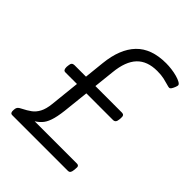

<svg xmlns="http://www.w3.org/2000/svg" viewBox="-200 -818 931 931"><g transform="rotate(45 265.0 -353.0)"><path d="M45 0Q36 0 33 -6Q30 -12 31 -23L32 -32Q34 -40 38.5 -44.5Q43 -49 55 -55Q79 -67 97 -80Q115 -93 127 -115.5Q139 -138 143 -175L176 -489Q187 -595 240 -650.5Q293 -706 394 -706Q412 -706 432 -703.5Q452 -701 470 -696Q488 -691 499.5 -684.5Q511 -678 511 -671Q511 -667 507.5 -657.5Q504 -648 499 -640Q494 -632 488 -632Q483 -632 470 -636Q457 -640 437.5 -644.5Q418 -649 390 -649Q322 -649 285.5 -610.5Q249 -572 241 -492L212 -222Q207 -167 198.5 -135.5Q190 -104 176.5 -86.5Q163 -69 142 -56H431Q440 -56 443.5 -51Q447 -46 445 -33L444 -23Q443 -12 439 -6Q435 0 425 0ZM80 -329Q72 -329 68.5 -334.5Q65 -340 65 -352L66 -362Q67 -375 72 -380Q77 -385 86 -385H412Q420 -385 424 -380Q428 -375 427 -362L426 -352Q425 -340 420 -334.5Q415 -329 406 -329Z"/></g></svg>

Font: Asap Light
Style: Italic
Weight: 300
Italic angle: -6°
Designer: Pablo Cosgaya
Foundry: Omnibus-Type
Version: Version 3.001